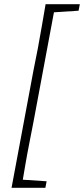

<svg xmlns="http://www.w3.org/2000/svg" viewBox="-20 -735 400 914"><path d="M35 159 139 -398Q150 -451 160 -504Q170 -557 179 -610Q188 -663 197 -715H244L140 -158Q130 -106 119.5 -53Q109 0 100 53Q91 106 82 159ZM61 159 68 120H81L202 128L196 159ZM218 -676 225 -715H360L354 -684L230 -676Z"/></svg>

Font: Source Serif 4 18pt Light
Style: Italic
Weight: 300
Italic angle: -12°
Designer: Frank Grießhammer
Foundry: Adobe Systems Incorporated
Version: Version 4.004;hotconv 1.0.116;makeotfexe 2.5.65601